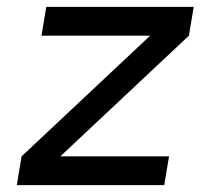

<svg xmlns="http://www.w3.org/2000/svg" viewBox="-20 -540 640 560"><path d="M29 0 43 -84 418 -436H101L115 -520H545L531 -436L156 -84H473L459 0Z"/></svg>

Font: Iosevka Md Ex Obl
Style: Regular
Weight: 500
Width: 7
Italic angle: -9°
Monospace: yes
Designer: Belleve Invis
Foundry: Belleve Invis
Version: Version 32.5.0; ttfautohint (v1.8.4)